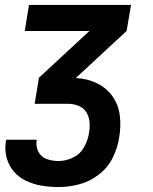

<svg xmlns="http://www.w3.org/2000/svg" viewBox="-20 -550 616 775"><path d="M216 205Q257 205 299.5 194Q342 183 378.5 155Q415 127 435 86.5Q455 46 461 5Q469 -40 463.5 -84Q458 -128 433.5 -162Q409 -196 370 -214.5Q331 -233 287 -235V-236L491 -425L509 -530H97L80 -425H341L137 -236L120 -131H255Q278 -131 298 -122.5Q318 -114 329 -96Q340 -78 341.5 -56Q343 -34 339 -11Q334 18 318.5 45.5Q303 73 274 86.5Q245 100 216 100Q191 100 168.5 92Q146 84 135 62.5Q124 41 128 16L129 14H5Q4 17 4 19Q-2 53 6.5 85.5Q15 118 35.5 142Q56 166 85.5 180Q115 194 148.5 199.5Q182 205 216 205Z"/></svg>

Font: Iosevka Sparkle Oblique
Style: Bold
Weight: 700
Italic angle: -9°
Designer: Belleve Invis
Foundry: Belleve Invis
Version: Version 4.5.0; ttfautohint (v1.8.3)